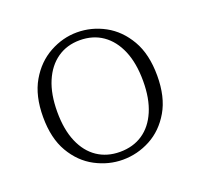

<svg xmlns="http://www.w3.org/2000/svg" viewBox="-95 -595 743 713"><g transform="rotate(-20 276.5 -238.5)"><path d="M276 13Q220 13 168 -14.5Q116 -42 83.5 -97.5Q51 -153 51 -237Q51 -321 83.5 -377Q116 -433 168 -461.5Q220 -490 276 -490Q334 -490 385.5 -462Q437 -434 469.5 -378Q502 -322 502 -237Q502 -153 469.5 -97.5Q437 -42 385.5 -14.5Q334 13 276 13ZM276 -18Q328 -18 366 -43.5Q404 -69 425 -118Q446 -167 446 -236Q446 -307 425 -356.5Q404 -406 366 -432.5Q328 -459 276 -459Q225 -459 187 -432.5Q149 -406 128 -356.5Q107 -307 107 -237Q107 -167 128 -118Q149 -69 187 -43.5Q225 -18 276 -18Z"/></g></svg>

Font: Source Serif 4 18pt Light
Style: Regular
Weight: 300
Designer: Frank Grießhammer
Foundry: Adobe Systems Incorporated
Version: Version 4.004;hotconv 1.0.116;makeotfexe 2.5.65601